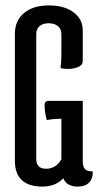

<svg xmlns="http://www.w3.org/2000/svg" viewBox="-20 -680 367 710"><path d="M207 -241Q180 -241 153 -236Q145 -264 145 -291Q145 -307 159 -307H286V-85Q286 -64 294 -55Q302 -46 323 -46Q324 -20 309.5 -5Q295 10 268 10Q226 10 214 -21Q186 10 137 10Q35 10 35 -86V-554Q35 -604 69 -632Q103 -660 160.5 -660Q218 -660 252 -634.5Q286 -609 286 -568V-454Q286 -436 260 -429Q246 -425 232 -425Q218 -425 204 -428Q207 -452 207 -479V-554Q207 -573 194 -583.5Q181 -594 160 -594Q139 -594 126.5 -583.5Q114 -573 114 -554V-92Q114 -56 150.5 -56Q187 -56 207 -91Z"/></svg>

Font: Medula One
Style: Regular
Weight: 400
Designer: Luciano Vergara
Foundry: Luciano Vergara
Version: Version 1.002